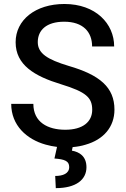

<svg xmlns="http://www.w3.org/2000/svg" viewBox="-20 -741 640 978"><path d="M449.7 -181.6C449.7 -120.1 401.4 -80.1 312.5 -80.1C223.6 -80.1 149.9 -118.2 149.9 -211.9H37.1C37.1 -102.1 116.2 -31.2 212.4 -4.4C231.4 1 251 4.9 270.5 7.3L257.3 66.4C310.1 70.3 332.5 79.6 332.5 109.9C332.5 143.1 300.3 155.3 261.2 155.3L264.2 217.3C367.2 217.3 420.4 174.3 420.4 110.8C420.4 54.2 383.3 32.7 346.2 26.4L350.1 8.3C373.5 6.3 395.5 2.4 415.5 -3.9C507.3 -29.8 563 -94.2 563 -182.6C563 -296.4 487.8 -359.4 329.6 -405.3C221.2 -438 172.4 -469.2 172.4 -526.4C172.4 -586.4 215.3 -630.4 307.1 -630.4C403.3 -630.4 449.2 -578.1 449.2 -504.4H561.5C561.5 -621.1 466.8 -720.7 308.1 -720.7C160.2 -720.7 59.6 -639.2 59.6 -525.9C59.6 -410.2 155.3 -353 292 -311.5C418.9 -272.5 449.7 -243.7 449.7 -181.6Z"/></svg>

Font: Bert Sans Medium
Style: Regular
Weight: 500
Designer: Christian Robertson (Google), Cristiano Sobral
Foundry: Google, Cristiano Sobral
Version: Version 3.101